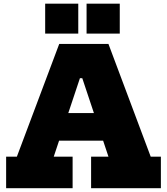

<svg xmlns="http://www.w3.org/2000/svg" viewBox="-20 -998 886 1018"><path d="M633.5 -398.5V-252H197V-398.5ZM779 -167.5H833V0H463V-167.5H555L376.5 -702.5L464.5 -583.5H366.5L443.5 -702.5L265 -167.5H365V0H12.5V-167.5H69.5L294 -765H555ZM219.5 -978.5H395V-820H219.5ZM439 -978.5H615V-820H439Z"/></svg>

Font: Hepta Slab ExtraLight ExtraBold
Style: Regular
Weight: 800
Version: Version 1.102